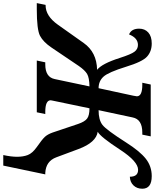

<svg xmlns="http://www.w3.org/2000/svg" viewBox="38 -856 970 1203"><g transform="rotate(90 523.5 -255.0)"><path d="M301.8 0 313 -53.2H326.2Q406.2 -53.2 418 -112.8L463.9 -330.1Q409.2 -329.1 386 -315.4Q362.8 -301.8 335.9 -263.2L220.2 -91.8Q185.5 -40.5 147 -20.3Q108.4 0 -19 0H-58.1L-46.9 -55.2H-43.9Q22.5 -55.2 77.1 -131.8L191.9 -293.9Q249.5 -375.5 359.9 -377.9Q321.3 -407.7 285.2 -521Q263.2 -589.8 246.8 -611.8Q230.5 -633.8 204.1 -633.8Q160.2 -633.8 138.2 -578.1Q102.1 -592.8 102.1 -641.1Q102.1 -677.2 126.2 -698.7Q150.4 -720.2 194.8 -720.2Q244.6 -720.2 277.1 -690.9Q309.6 -661.6 340.8 -559.1Q375 -448.7 402.8 -418Q430.7 -387.2 475.1 -387.2L522 -604Q525.9 -622.1 525.9 -627Q525.9 -661.1 454.1 -661.1H440.9L452.1 -713.9H776.9L766.1 -661.1H752.9Q669.9 -661.1 658.2 -600.1L612.8 -387.2Q674.3 -387.2 705.6 -411.9Q736.8 -436.5 814.9 -559.1Q870.1 -646 917.2 -683.1Q964.4 -720.2 1025.9 -720.2Q1105 -720.2 1105 -661.1Q1105 -627.9 1084.5 -606.2Q1064 -584.5 1029.8 -583Q1029.8 -634.8 986.8 -634.8Q934.6 -634.8 861.8 -523.9Q779.8 -397.9 748 -381.8Q814.9 -372.1 856 -262.2L908.2 -122.1Q932.1 -57.6 1004.9 -53.2H1015.1L960 210H894Q904.8 160.2 904.8 124Q904.8 85 893.8 56.4Q882.8 27.8 845.2 1Q796.9 -32.7 780.5 -50Q764.2 -67.4 752.9 -99.1L699.2 -258.8Q685.1 -300.3 665.5 -315.2Q646 -330.1 601.1 -330.1L555.2 -109.9Q553.2 -101.1 552.7 -97.7Q550.8 -90.8 550.8 -86.9Q550.8 -53.2 624 -53.2H637.2L626 0Z"/></g></svg>

Font: Droid Serif
Style: Bold Italic
Weight: 700
Italic angle: -12°
Designer: Monotype Design team
Foundry: Monotype Imaging Inc.
Version: Version 1.03